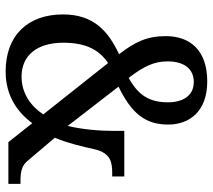

<svg xmlns="http://www.w3.org/2000/svg" viewBox="-58 -706 774 699"><g transform="rotate(90 329.5 -357.0)"><path d="M241 10C330 10 390 -34 429 -87L498 0H650V-44H641C605 -44 583 -49 566 -70L482 -169C502 -217 514 -269 524 -314C538 -375 575 -378 613 -378H623V-422H457V-382C457 -333 452 -270 439 -216L296 -401C392 -448 434 -497 434 -582C434 -656 389 -724 277 -724C163 -724 112 -661 112 -573C112 -505 133 -461 178 -403C97 -365 33 -313 33 -199C33 -72 108 10 241 10ZM264 -438C222 -493 204 -530 204 -580C204 -638 230 -675 279 -675C330 -675 353 -634 353 -581C353 -512 326 -472 264 -438ZM259 -48C186 -48 136 -100 136 -200C136 -285 164 -332 210 -363L397 -127C367 -82 321 -48 259 -48Z"/></g></svg>

Font: Noto Serif Bengali Condensed Medium
Style: Regular
Weight: 500
Width: 3
Designer: Juan Bruce, Universal Thirst, Indian Type Foundry and the Monotype Design Team.
Foundry: Monotype Imaging Inc.
Version: Version 2.003